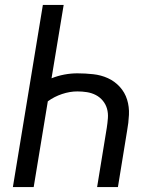

<svg xmlns="http://www.w3.org/2000/svg" viewBox="-20 -755 640 775"><path d="M32 0 153 -735H237L188 -439Q213 -449 239.5 -454Q266 -459 292 -459Q324 -459 356 -455.5Q388 -452 415.5 -439.5Q443 -427 463.5 -404.5Q484 -382 493 -353Q502 -324 500.5 -291.5Q499 -259 493 -227L456 0H372L411 -239Q414 -258 415.5 -278Q417 -298 412 -316Q407 -334 395 -348.5Q383 -363 366.5 -371.5Q350 -380 331 -383Q312 -386 292 -386Q262 -386 230.5 -375.5Q199 -365 173 -346L116 0Z"/></svg>

Font: Iosevka Extended
Style: Italic
Weight: 400
Width: 7
Italic angle: -9°
Monospace: yes
Designer: Belleve Invis
Foundry: Belleve Invis
Version: Version 32.5.0; ttfautohint (v1.8.4)